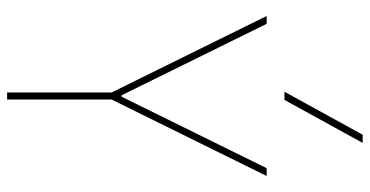

<svg xmlns="http://www.w3.org/2000/svg" viewBox="-270 -770 1040 540"><g transform="rotate(90 250.0 -500.0)"><path d="M240 0V-294L25 -730H47L248 -322H252L453 -730H475L260 -294V0ZM261 -780H238L359 -1000H382Z"/></g></svg>

Font: M PLUS 1 Code Thin
Style: Regular
Weight: 250
Designer: Coji Morishita
Foundry: UNDERFOREST DESIGN
Version: Version 1.002